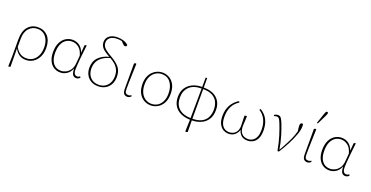

<svg xmlns="http://www.w3.org/2000/svg" viewBox="-32 -1675 5362 2777"><g transform="rotate(20 2648.5 -286.5)"><path d="M128 -249V-124Q157 -71 199 -41.5Q241 -12 300 -12Q356 -12 398.5 -40.5Q441 -69 465.5 -121.5Q490 -174 490 -247Q490 -316 466.5 -366Q443 -416 403 -442.5Q363 -469 311 -469Q231 -469 179.5 -411Q128 -353 128 -249ZM95 183 99 33V-238Q99 -360 157.5 -426.5Q216 -493 311 -493Q404 -493 462.5 -428.5Q521 -364 521 -247Q521 -169 491.5 -110.5Q462 -52 412.5 -19.5Q363 13 301 13Q235 13 191.5 -20Q148 -53 125 -102L128 180L104 189Z M665 -228Q665 -130 708.5 -71.5Q752 -13 831 -13Q867 -13 905 -31Q943 -49 971 -89Q999 -129 1004 -194L1014 -312Q992 -396 944 -431.5Q896 -467 841 -467Q792 -467 752 -441Q712 -415 688.5 -362.5Q665 -310 665 -228ZM829 13Q772 13 727.5 -16Q683 -45 658 -99.5Q633 -154 633 -229Q633 -317 661.5 -375.5Q690 -434 737.5 -463.5Q785 -493 840 -493Q902 -493 947.5 -460.5Q993 -428 1018 -359V-360L1028 -478L1050 -488L1058 -483Q1052 -429 1045.5 -372.5Q1039 -316 1034.5 -264.5Q1030 -213 1027 -172.5Q1024 -132 1024 -110Q1024 -55 1040 -36Q1056 -17 1080 -17Q1094 -17 1103 -21.5Q1112 -26 1122 -33L1133 -17Q1123 -5 1108.5 3Q1094 11 1075 11Q1039 11 1020.5 -16Q1002 -43 1001 -107H999Q977 -50 931 -18.5Q885 13 829 13Z M1412 13Q1348 13 1301.5 -14Q1255 -41 1229.5 -88.5Q1204 -136 1204 -197Q1204 -297 1263 -357.5Q1322 -418 1421 -443Q1363 -475 1330 -501.5Q1297 -528 1283 -555.5Q1269 -583 1269 -617Q1269 -676 1314.5 -712.5Q1360 -749 1442 -749Q1492 -749 1535.5 -734.5Q1579 -720 1607 -693Q1608 -681 1601.5 -673Q1595 -665 1582 -665Q1571 -665 1562 -671Q1553 -677 1543 -688L1514 -719Q1479 -727 1445 -727Q1373 -727 1335 -697Q1297 -667 1297 -618Q1297 -591 1308.5 -567Q1320 -543 1351.5 -517.5Q1383 -492 1443 -458Q1531 -409 1577.5 -353Q1624 -297 1624 -209Q1624 -140 1597 -90.5Q1570 -41 1522.5 -14Q1475 13 1412 13ZM1235 -197Q1235 -115 1283 -62.5Q1331 -10 1412 -10Q1469 -10 1510 -35.5Q1551 -61 1572.5 -105.5Q1594 -150 1594 -207Q1594 -265 1574 -306Q1554 -347 1519.5 -377.5Q1485 -408 1441 -432Q1363 -409 1318 -373.5Q1273 -338 1254 -293Q1235 -248 1235 -197Z M1862 12Q1831 12 1810.5 -8.5Q1790 -29 1790 -87V-476L1816 -486L1824 -480Q1821 -377 1818.5 -303.5Q1816 -230 1815 -179Q1814 -128 1814 -91Q1814 -45 1828 -30.5Q1842 -16 1867 -16Q1884 -16 1894.5 -21Q1905 -26 1913 -31L1920 -15Q1912 -6 1897 3Q1882 12 1862 12Z M2223 13Q2168 13 2118.5 -14Q2069 -41 2037.5 -97.5Q2006 -154 2006 -242Q2006 -305 2025 -352Q2044 -399 2076 -430.5Q2108 -462 2146.5 -477.5Q2185 -493 2223 -493Q2284 -493 2333 -464Q2382 -435 2410.5 -379.5Q2439 -324 2439 -242Q2439 -154 2406.5 -97.5Q2374 -41 2324 -14Q2274 13 2223 13ZM2223 -12Q2279 -12 2320.5 -39.5Q2362 -67 2385 -117Q2408 -167 2408 -233Q2408 -340 2359 -404.5Q2310 -469 2225 -469Q2173 -469 2130.5 -442.5Q2088 -416 2062.5 -366.5Q2037 -317 2037 -248Q2037 -167 2063.5 -115Q2090 -63 2132.5 -37.5Q2175 -12 2223 -12Z M2582 -240Q2582 -131 2648 -72.5Q2714 -14 2829 -12L2833 -469Q2709 -468 2645.5 -406Q2582 -344 2582 -240ZM3104 -241Q3104 -305 3080 -356.5Q3056 -408 3001.5 -438.5Q2947 -469 2857 -469V-12Q2946 -13 3000 -42.5Q3054 -72 3079 -123.5Q3104 -175 3104 -241ZM2823 193 2829 13Q2748 11 2685 -17.5Q2622 -46 2586.5 -102Q2551 -158 2551 -239Q2551 -322 2588.5 -378.5Q2626 -435 2690 -464Q2754 -493 2833 -493L2834 -638H2857V-493Q2991 -492 3063 -425.5Q3135 -359 3135 -246Q3135 -160 3099 -103Q3063 -46 3000 -17Q2937 12 2857 13L2859 191L2834 200Z M3420 13Q3375 13 3336.5 -9.5Q3298 -32 3274.5 -79.5Q3251 -127 3251 -201Q3251 -298 3291.5 -369Q3332 -440 3404 -483L3416 -465Q3282 -383 3282 -201Q3282 -133 3300.5 -91Q3319 -49 3351 -30Q3383 -11 3421 -11Q3480 -11 3517 -49Q3554 -87 3554 -154Q3554 -179 3553 -200.5Q3552 -222 3551.5 -248Q3551 -274 3550 -312L3580 -319L3586 -314Q3585 -275 3583.5 -248.5Q3582 -222 3580.5 -201.5Q3579 -181 3579 -159Q3579 -89 3613 -50Q3647 -11 3712 -11Q3748 -11 3780 -29.5Q3812 -48 3832 -90Q3852 -132 3852 -202Q3852 -382 3724 -465L3736 -483Q3882 -396 3882 -205Q3882 -123 3857 -75.5Q3832 -28 3793 -7.5Q3754 13 3712 13Q3651 13 3616 -17Q3581 -47 3567 -100Q3555 -54 3517 -20.5Q3479 13 3420 13Z M4173 6Q4151 -116 4120 -215.5Q4089 -315 4059 -388Q4040 -435 4026.5 -448Q4013 -461 3995 -461Q3982 -461 3971 -457.5Q3960 -454 3953 -451L3946 -467Q3956 -475 3971.5 -481Q3987 -487 4003 -487Q4035 -487 4051.5 -464.5Q4068 -442 4087 -396Q4116 -324 4146 -225.5Q4176 -127 4193 -20L4218 -64Q4245 -115 4269 -160Q4293 -205 4314 -254Q4335 -303 4352 -363Q4343 -420 4343 -449Q4343 -491 4372 -491Q4384 -491 4388 -485Q4390 -477 4390 -467Q4390 -457 4390 -449Q4390 -395 4362.5 -319.5Q4335 -244 4291 -159.5Q4247 -75 4195 6Z M4631 12Q4600 12 4579.5 -8.5Q4559 -29 4559 -87V-476L4585 -486L4593 -480Q4590 -377 4587.5 -303.5Q4585 -230 4584 -179Q4583 -128 4583 -91Q4583 -45 4597 -30.5Q4611 -16 4636 -16Q4653 -16 4663.5 -21Q4674 -26 4682 -31L4689 -15Q4681 -6 4666 3Q4651 12 4631 12ZM4570 -574 4623 -730Q4631 -753 4637 -763Q4643 -773 4653 -773Q4671 -773 4671 -756Q4671 -745 4655 -712L4585 -568Z M4807 -228Q4807 -130 4850.5 -71.5Q4894 -13 4973 -13Q5009 -13 5047 -31Q5085 -49 5113 -89Q5141 -129 5146 -194L5156 -312Q5134 -396 5086 -431.5Q5038 -467 4983 -467Q4934 -467 4894 -441Q4854 -415 4830.5 -362.5Q4807 -310 4807 -228ZM4971 13Q4914 13 4869.5 -16Q4825 -45 4800 -99.5Q4775 -154 4775 -229Q4775 -317 4803.5 -375.5Q4832 -434 4879.5 -463.5Q4927 -493 4982 -493Q5044 -493 5089.5 -460.5Q5135 -428 5160 -359V-360L5170 -478L5192 -488L5200 -483Q5194 -429 5187.5 -372.5Q5181 -316 5176.5 -264.5Q5172 -213 5169 -172.5Q5166 -132 5166 -110Q5166 -55 5182 -36Q5198 -17 5222 -17Q5236 -17 5245 -21.5Q5254 -26 5264 -33L5275 -17Q5265 -5 5250.5 3Q5236 11 5217 11Q5181 11 5162.5 -16Q5144 -43 5143 -107H5141Q5119 -50 5073 -18.5Q5027 13 4971 13Z"/></g></svg>

Font: Source Serif 4 SmText ExtraLight
Style: Regular
Weight: 200
Designer: Frank Grießhammer
Foundry: Adobe
Version: Version 4.005;hotconv 1.1.0;makeotfexe 2.6.0